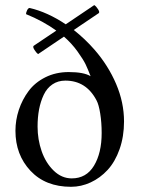

<svg xmlns="http://www.w3.org/2000/svg" viewBox="-20 -719 557 746"><path d="M126 -227.1Q126 -177.2 141.8 -131.6Q157.7 -85.9 188.7 -55.9Q219.7 -25.9 258.8 -25.9Q315.4 -25.9 345.2 -75.2Q375 -124.5 375 -202.1Q375 -242.7 369.4 -277.8Q363.8 -313 355 -329.1Q314.9 -405.8 233.9 -405.8Q205.1 -405.8 183.6 -391.1Q162.1 -376.5 149.9 -350.6Q137.7 -324.7 131.8 -293.9Q126 -263.2 126 -227.1ZM40 -210.9Q40 -252.4 53.2 -292.2Q66.4 -332 91.1 -365.2Q115.7 -398.4 156.2 -418.7Q196.8 -439 247.1 -439Q305.7 -439 332 -422.9Q321.3 -450.7 312.7 -468.8Q304.2 -486.8 281.5 -518.6Q258.8 -550.3 228.5 -576.7L127.9 -508.8Q121.1 -513.7 113.8 -525.4Q106.4 -537.1 110.8 -541L198.7 -600.1Q146.5 -637.7 81.1 -664.1Q81.1 -670.4 85.4 -679.2Q89.8 -688 95.2 -688Q164.6 -671.9 235.4 -624.5L346.2 -699.2Q353.5 -694.8 360.8 -683.3Q368.2 -671.9 363.8 -668L266.6 -602.5Q310.5 -567.9 347.2 -525.9Q400.4 -464.8 431.2 -392.8Q461.9 -320.8 461.9 -247.1Q461.9 -188.5 444.6 -139.4Q427.2 -90.3 398.2 -58.8Q369.1 -27.3 332.3 -10.3Q295.4 6.8 255.9 6.8Q156.7 6.8 98.4 -55.4Q40 -117.7 40 -210.9Z"/></svg>

Font: Crimson
Style: Roman
Weight: 400
Version: Version 0.8